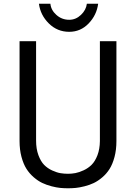

<svg xmlns="http://www.w3.org/2000/svg" viewBox="-20 -989 723 1021"><path d="M599.1 -238.8Q599.1 -192.4 588.9 -154.1Q578.6 -115.7 562.5 -90.3Q546.4 -64.9 523.7 -45.7Q501 -26.4 478.3 -15.6Q455.6 -4.9 429.2 1.7Q402.8 8.3 382.8 10.3Q362.8 12.2 341.8 12.2Q320.8 12.2 300.5 10.3Q280.3 8.3 253.9 1.5Q227.5 -5.4 204.8 -16.1Q182.1 -26.9 159.4 -46.4Q136.7 -65.9 120.6 -91.3Q104.5 -116.7 94.2 -154.8Q84 -192.9 84 -238.8V-770H171.9V-241.2Q171.9 -197.3 184.3 -163.8Q196.8 -130.4 214.8 -112.1Q232.9 -93.8 257.6 -82.5Q282.2 -71.3 301.8 -68.1Q321.3 -64.9 341.8 -64.9Q361.3 -64.9 381.1 -68.6Q400.9 -72.3 425 -83.5Q449.2 -94.7 467.5 -113Q485.8 -131.3 498.3 -163.8Q510.7 -196.3 511.2 -238.8V-770H599.1ZM187 -969.2H248Q251 -935.5 279.8 -909.7Q308.6 -883.8 348.1 -883.8Q383.3 -883.8 410.6 -909.9Q438 -936 441.9 -969.2H502Q494.1 -908.7 451.4 -864.3Q408.7 -819.8 348.1 -819.8Q284.7 -819.8 239.7 -864.3Q194.8 -908.7 187 -969.2Z"/></svg>

Font: Junction Regular
Style: Regular
Weight: 500
Designer: Caroline Hadilaksono
Foundry: Caroline Hadilaksono
Version: Version 1.056